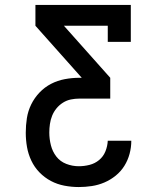

<svg xmlns="http://www.w3.org/2000/svg" viewBox="-20 -755 640 775"><path d="M298 0Q269 0 240 -5.5Q211 -11 185.5 -24.5Q160 -38 139.5 -59Q119 -80 106.5 -106.5Q94 -133 89 -161.5Q84 -190 84 -219Q84 -249 88.5 -278Q93 -307 106 -333.5Q119 -360 139.5 -381.5Q160 -403 186 -416.5Q212 -430 241.5 -435.5Q271 -441 300 -441H310L123 -651V-735H508V-586H415V-651H238L425 -441V-357H300Q283 -357 266 -353.5Q249 -350 234 -340.5Q219 -331 208 -317.5Q197 -304 190.5 -288Q184 -272 181.5 -254.5Q179 -237 179 -220Q179 -194 185.5 -168.5Q192 -143 207.5 -123Q223 -103 247.5 -93.5Q272 -84 298 -84Q320 -84 341.5 -89.5Q363 -95 380 -109Q397 -123 405.5 -144Q414 -165 415 -187H510Q510 -160 503 -134Q496 -108 482 -85.5Q468 -63 447 -46Q426 -29 401.5 -18.5Q377 -8 350.5 -4Q324 0 298 0Z"/></svg>

Font: Iosevka Curly Slab MdEx
Style: Regular
Weight: 500
Width: 7
Monospace: yes
Designer: Belleve Invis
Foundry: Belleve Invis
Version: Version 11.1.0; ttfautohint (v1.8.3)